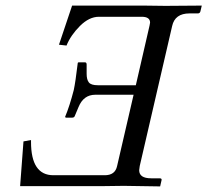

<svg xmlns="http://www.w3.org/2000/svg" viewBox="-20 -666 742 687"><path d="M238 -646H494L572 -645L702 -646L697 -625Q695 -618 688 -618H658Q606 -618 596 -573L480 -72Q478 -60 478 -57Q478 -28 521 -28H551Q560 -28 558 -21L553 1L423 -1L346 0H52L64 -160L91 -165V-158Q91 -39 171 -39H355Q392 -39 399 -72L458 -327H321Q279 -327 261 -283L248 -252Q246 -245 238 -245H215L213 -248Q229 -286 244 -344Q250 -372 258 -439Q258 -443 262 -443H284Q290 -443 290 -435V-405V-402Q290 -381 298 -371Q306 -361 330 -361H466L515 -574Q517 -582 517 -585Q517 -606 487 -606H334Q299 -606 266 -573Q233 -540 218 -503L191 -506Z"/></svg>

Font: Linux Libertine O
Style: Italic
Weight: 400
Italic angle: -12°
Designer: Philipp H. Poll
Foundry: Philipp H. Poll
Version: Version 5.1.6